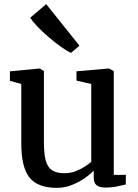

<svg xmlns="http://www.w3.org/2000/svg" viewBox="-20 -898 670 929"><path d="M490 9.5Q461.5 9.5 447.5 -1.5Q433.5 -12.5 433.5 -39V-72.5Q415.5 -53.5 387.2 -34.2Q359 -15 325.2 -2Q291.5 11 256 11Q162 11 122.5 -39.2Q83 -89.5 83 -203.5V-491.5L28 -507V-553L171.5 -566.5H173L192.5 -554V-209.5Q192.5 -156 200.8 -123.2Q209 -90.5 230.5 -75.2Q252 -60 291.5 -60Q320.5 -60 345 -69.2Q369.5 -78.5 389 -91Q408.5 -103.5 421.5 -115V-491.5L350 -508V-553L505.5 -566.5H507.5L530.5 -554V-52H589L588.5 -5.5Q571.5 -1.5 546.8 4Q522 9.5 490 9.5ZM323 -642.5Q304 -651 275.5 -671.2Q247 -691.5 216.5 -717.5Q186 -743.5 161.8 -768.8Q137.5 -794 126.5 -812.5L203.5 -878L364.5 -677L324 -642.5Z"/></svg>

Font: Merriweather 20pt Medium
Style: Regular
Weight: 500
Version: Version 2.100